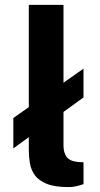

<svg xmlns="http://www.w3.org/2000/svg" viewBox="-20 -763 411 792"><path d="M324.4 -479.8V-361.2L35 -150.8V-276.2ZM263.8 8.8Q206.6 8.8 173.2 -4.6Q139.8 -18.1 123.8 -40.2Q107.9 -62.4 103.3 -89.8Q98.8 -117.2 98.8 -145.1V-743H241.9V-162.9Q241.9 -134.6 254.1 -116.7Q266.4 -98.8 300.2 -95L324.5 -93.6V-3.4Q309.8 1.7 294.2 5.2Q278.6 8.8 263.8 8.8Z"/></svg>

Font: Public Sans Thin
Style: Regular
Weight: 100
Designer: The Public Sans project authors (U.S. Web Design System). Libre Franklin designed by Pablo Impallari and Rodrigo Fuenzal
Version: Version 1.008